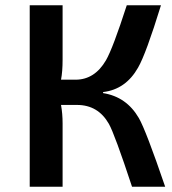

<svg xmlns="http://www.w3.org/2000/svg" viewBox="-20 -710 655 730"><path d="M372 -356Q461 -342 508 -261Q535 -214 608 0H482Q416 -200 394 -239Q353 -311 273 -311H212Q218 -278 218 -241V0H93V-690H218V-484Q218 -437 212 -407H267Q340 -407 383 -481Q409 -526 462 -690H592Q535 -505 505 -453Q458 -370 372 -360Z"/></svg>

Font: Taylor Sans Upright Semi Bold
Style: Regular
Weight: 600
Italic angle: -8°
Designer: Natanael Gama
Version: Version 1.001 September 8, 2015